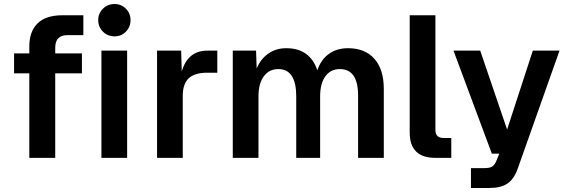

<svg xmlns="http://www.w3.org/2000/svg" viewBox="-20 -786 2827 956"><path d="M126 0V-421H50V-520H126V-555Q126 -629 167 -669.5Q208 -710 291 -710H395V-611H315Q255 -611 255 -548V-520H388V-421H255V0Z M469 -686Q469 -719 492.5 -742.5Q516 -766 550 -766Q584 -766 607 -742.5Q630 -719 630 -686Q630 -652 607 -628.5Q584 -605 550 -605Q516 -605 492.5 -628.5Q469 -652 469 -686ZM485 0V-534H613V0Z M762 0V-534H882L885 -430Q915 -534 1013 -534H1062V-424H1012Q950 -424 920 -396.5Q890 -369 890 -308V0Z M1139 0V-534H1255L1258 -445Q1278 -493 1316.5 -519.5Q1355 -546 1405 -546Q1523 -546 1560 -436Q1578 -489 1617.5 -517.5Q1657 -546 1713 -546Q1797 -546 1844 -493.5Q1891 -441 1891 -343V0H1763V-310Q1763 -442 1672 -442Q1626 -442 1600 -406Q1574 -370 1574 -306V0H1455V-306Q1455 -442 1366 -442Q1320 -442 1293.5 -406Q1267 -370 1267 -306V0Z M2148 0Q2020 0 2020 -126V-710H2148V-139Q2148 -99 2188 -99H2227V0Z M2325 150V51H2393Q2419 51 2431 43Q2443 35 2451 16L2466 -21H2429L2238 -534H2371L2505 -141L2633 -534H2766L2557 56Q2539 106 2506.5 128Q2474 150 2416 150Z"/></svg>

Font: Txt Sans SemiBold
Style: Regular
Weight: 600
Designer: Open Source
Foundry: XRLN
Version: Version 1.0